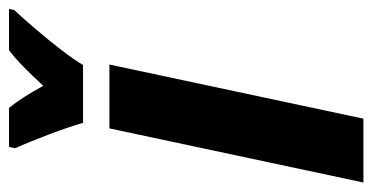

<svg xmlns="http://www.w3.org/2000/svg" viewBox="-224 -590 806 415"><g transform="rotate(-90 178.5 -383.0)"><path d="M-9 0 108 -549H246L129 0ZM120 -606Q111 -637 95 -679.5Q79 -722 65 -753L68 -766H152Q163 -753 175 -734.5Q187 -716 200 -692Q223 -717 242 -735.5Q261 -754 277 -766H366L364 -755Q348 -738 324 -710Q300 -682 278 -653.5Q256 -625 245 -606Z"/></g></svg>

Font: Noto Sans ExtraCondensed ExtraBold
Style: Italic
Weight: 800
Width: 2
Italic angle: -12°
Designer: Monotype Design Team
Foundry: Monotype Imaging Inc.
Version: Version 2.013; ttfautohint (v1.8.4.7-5d5b)